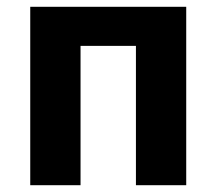

<svg xmlns="http://www.w3.org/2000/svg" viewBox="-20 -545 637 565"><path d="M69 0V-525H528V0H380V-410H217V0Z"/></svg>

Font: Anuphan
Style: Bold
Weight: 700
Designer: Mike Abbink, Paul van der Laan, Pieter van Rosmalen, Mint Tantisuwanna
Foundry: Bold Monday; Cadson Demak
Version: Version 3.002;hotconv 1.0.109;makeotfexe 2.5.65596